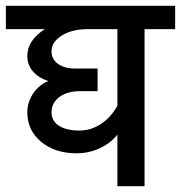

<svg xmlns="http://www.w3.org/2000/svg" viewBox="-45 -638 621 659"><path d="M-24.9 -618.2H556.2V-538.1H451.2V1H357.9V-175.8Q334.5 -146.5 297.4 -129.2Q260.3 -111.8 217.8 -111.8Q144.5 -111.8 96.7 -150.9Q48.8 -189.9 48.8 -252.9Q48.8 -287.1 68.6 -316.9Q88.4 -346.7 121.1 -359.9Q87.9 -370.1 68.4 -392.6Q48.8 -415 48.8 -445.8Q48.8 -499.5 108.9 -538.1H-24.9ZM227.1 -189.9Q267.1 -189.9 301.5 -212.6Q335.9 -235.4 357.9 -274.9V-538.1H258.8Q201.7 -538.1 166.7 -515.9Q131.8 -493.7 131.8 -461.9Q131.8 -434.6 154.1 -418.7Q176.3 -402.8 212.9 -402.8H290V-325.2H231Q185.5 -325.2 158.7 -304.9Q131.8 -284.7 131.8 -252.9Q131.8 -222.7 157.5 -206.3Q183.1 -189.9 227.1 -189.9Z"/></svg>

Font: LT Superior Med
Style: Regular
Weight: 500
Designer: Daniel Lyons
Foundry: LyonsType
Version: Version 1.000